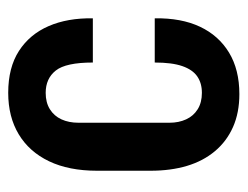

<svg xmlns="http://www.w3.org/2000/svg" viewBox="-86 -494 589 456"><g transform="rotate(-90 208.0 -266.5)"><path d="M212 8Q168 8 134 -7Q100 -22 76.5 -50Q53 -78 41.5 -116.5Q30 -155 30 -203V-330Q30 -397 52.5 -444Q75 -491 116.5 -516Q158 -541 215 -541Q275 -541 314.5 -515.5Q354 -490 373.5 -445Q393 -400 392 -340H287Q287 -404 268 -428Q249 -452 215 -452Q192 -452 176 -442Q160 -432 152 -414.5Q144 -397 144 -374V-158Q144 -136 152 -118.5Q160 -101 176 -91Q192 -81 215 -81Q238 -81 254 -92Q270 -103 278.5 -127.5Q287 -152 287 -193H392Q393 -130 372 -85.5Q351 -41 310.5 -16.5Q270 8 212 8Z"/></g></svg>

Font: Hubot Sans Condensed SemiBold
Style: Regular
Weight: 600
Width: 3
Designer: Deni Anggara
Foundry: GitHub, Inc., Subsidiary of Microsoft Corporation
Version: Version 2.000